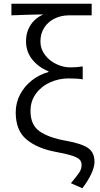

<svg xmlns="http://www.w3.org/2000/svg" viewBox="-20 -804 536 1026"><path d="M416 77Q416 59 404.5 48Q393 37 364 27.5Q335 18 280 8Q181 -10 122.5 -58Q64 -106 64 -203Q64 -255 87.5 -299.5Q111 -344 151 -375Q191 -406 239 -419V-423Q185 -445 152 -486.5Q119 -528 119 -584Q119 -632 143 -669.5Q167 -707 211 -727Q133 -726 41 -722V-784H470V-722H348Q308 -722 273 -705.5Q238 -689 217 -657Q196 -625 196 -582Q196 -543 220 -511Q244 -479 281 -461.5Q318 -444 354 -444Q372 -444 387 -445Q402 -446 422 -449V-380Q393 -385 346 -385Q295 -385 248 -364Q201 -343 172 -303.5Q143 -264 143 -211Q143 -136 192 -102Q241 -68 332 -52Q416 -37 450.5 -13Q485 11 485 61Q485 87 468.5 123.5Q452 160 420 202L359 175Q394 133 405 115.5Q416 98 416 77Z"/></svg>

Font: Nebula Sans Book
Style: Regular
Weight: 400
Designer: Paul D. Hunt for Adobe (as Source Sans)
Foundry: Nebula Entertainment & Broadcasting LLC
Version: Version 1.010